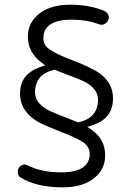

<svg xmlns="http://www.w3.org/2000/svg" viewBox="-20 -702 557 813"><path d="M395 -279.3Q395 -237.8 370.1 -212.9Q350.1 -192.9 314.9 -184.6L311.5 -183.6L256.8 -205.1Q212.9 -222.2 189.5 -232.9Q163.6 -245.6 146 -264.9Q128.4 -284.2 128.4 -311.5Q128.4 -353 153.3 -378.4Q173.3 -397.9 207.5 -406.2L210.9 -407.2Q230.5 -398.4 242.7 -394.5L265.1 -385.7Q326.2 -363.3 346.7 -351.1Q364.3 -340.8 377 -326.7Q395 -306.6 395 -279.3ZM246.1 91.3Q340.8 91.3 390.1 42Q425.3 6.8 425.3 -43.9Q425.3 -112.8 367.2 -152.8L350.1 -164.6L369.6 -170.9Q406.7 -183.1 428.2 -204.1Q458.5 -234.9 458.5 -285.2Q458.5 -326.7 436 -357.9Q413.1 -389.2 375 -407.7Q338.4 -427.2 281.7 -448.7Q225.1 -470.2 195.8 -489.3Q163.6 -506.8 163.6 -541Q163.6 -570.8 182.6 -589.8Q211.4 -618.7 283.2 -618.7Q348.6 -618.7 399.4 -599.1Q403.8 -597.2 410.2 -597.2Q421.9 -597.2 431.4 -606.7Q440.9 -616.2 440.9 -627Q440.9 -640.1 432.6 -647.9Q427.7 -653.3 419.9 -656.7Q357.4 -682.1 277.3 -682.1Q182.6 -682.1 133.3 -632.8Q98.1 -597.7 98.1 -546.9Q98.1 -480.5 155.8 -437L170.9 -425.3L152.8 -418.9Q90.3 -397.9 72.3 -350.6Q64.9 -330.6 64.9 -305.7Q64.9 -264.2 87.9 -232.4Q111.3 -200.7 148.9 -182.1Q184.6 -164.1 240.7 -142.6Q296.4 -121.6 327.6 -102.5Q359.9 -83 359.9 -49.8Q359.9 -20 340.8 -1Q312 27.8 240.2 27.8Q155.8 27.8 99.6 -0.5Q90.3 -5.4 84 -5.4Q72.8 -5.4 64 3.4Q55.2 12.2 55.2 24.4Q55.2 31.7 57.9 38.1Q60.5 44.4 62.5 46.1Q64.5 47.9 65.9 48.8Q133.8 91.3 246.1 91.3ZM265.1 -385.7Q265.1 -385.7 265.1 -385.7ZM256.8 -205.1H257.3Q256.8 -205.1 256.8 -205.1Z"/></svg>

Font: YuPearl-ExtraLight
Style: ExtraLight
Weight: 200
Designer: Max Yao
Foundry: Max-Everyday
Version: Version 1.011; ttfautohint (v1.8.3)